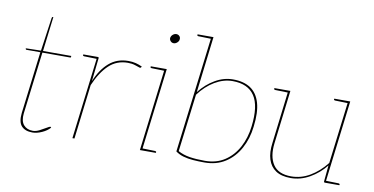

<svg xmlns="http://www.w3.org/2000/svg" viewBox="-71 -914 2170 1115"><g transform="rotate(10 1014.0 -356.0)"><path d="M167 8Q124 8 102.5 -15.5Q81 -39 87 -93L132 -459H51Q48 -459 46.5 -460.5Q45 -462 45 -464V-467L134 -469L162 -666Q163 -673 168 -673H171L146 -469H313L311 -459H144L99 -93Q94 -47 113.5 -24.5Q133 -2 168 -2Q186 -2 206.5 -12.5Q227 -23 243.5 -33Q260 -43 264 -43Q266 -43 268 -41L270 -39Q253 -19 223 -5.5Q193 8 167 8Z M402 0 462 -490H465Q469 -490 470.5 -488Q472 -486 471 -482L456 -346Q485 -417 531.5 -457.5Q578 -498 645 -498Q669 -498 689 -493Q709 -488 727 -479L724 -475Q723 -473 720.5 -471.5Q718 -470 716 -471Q707 -474 687.5 -480.5Q668 -487 644 -487Q578 -487 532.5 -444Q487 -401 453 -322L414 0ZM465 -490 463 -478 386 -480Q384 -480 381.5 -481.5Q379 -483 379 -485L380 -490Z M800 0 860 -490H872L812 0ZM809 0 811 -12 888 -10Q890 -10 892.5 -8.5Q895 -7 895 -5L894 0ZM863 -490 861 -478 784 -480Q782 -480 779.5 -481.5Q777 -483 777 -485L778 -490ZM885 -645Q874 -645 866.5 -653.5Q859 -662 860 -672Q862 -684 871.5 -692Q881 -700 892 -700Q903 -700 910.5 -692Q918 -684 916 -672Q915 -662 905.5 -653.5Q896 -645 885 -645Z M1181 6Q1145 6 1113.5 3.5Q1082 1 1056 -6.5Q1030 -14 1010 -29L1095 -720H1107L1067 -389Q1106 -439 1157 -468.5Q1208 -498 1262 -498Q1326 -498 1366 -471Q1406 -444 1422 -389Q1438 -334 1427 -248Q1419 -177 1387.5 -119Q1356 -61 1304 -27.5Q1252 6 1181 6ZM1182 -4Q1250 -4 1299 -36.5Q1348 -69 1377.5 -124Q1407 -179 1415 -248Q1430 -370 1391 -429Q1352 -488 1261 -488Q1208 -488 1156.5 -457.5Q1105 -427 1065 -373L1023 -33Q1054 -16 1092.5 -10Q1131 -4 1182 -4ZM1098 -720 1096 -708 1019 -710Q1017 -710 1014.5 -711.5Q1012 -713 1013 -715V-720Z M1690 8Q1635 8 1602 -14Q1569 -36 1556 -77Q1543 -118 1551 -176L1589 -490H1601L1563 -176Q1553 -96 1584 -49Q1615 -2 1691 -2Q1749 -2 1801 -32.5Q1853 -63 1896 -117L1942 -490H1954L1894 0H1891Q1884 0 1885 -8L1894 -102Q1855 -53 1801.5 -22.5Q1748 8 1690 8ZM1891 0 1893 -12 1970 -10Q1972 -10 1974.5 -8.5Q1977 -7 1977 -5L1976 0ZM1592 -490 1590 -478 1513 -480Q1511 -480 1508.5 -481.5Q1506 -483 1506 -485L1507 -490ZM1945 -490 1943 -478 1866 -480Q1864 -480 1861.5 -481.5Q1859 -483 1859 -485L1860 -490Z"/></g></svg>

Font: Aleo Thin
Style: Italic
Weight: 250
Italic angle: -7°
Designer: Alessio Laiso
Foundry: Alessio Laiso
Version: Version 2.001;gftools[0.9.29]